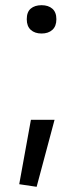

<svg xmlns="http://www.w3.org/2000/svg" viewBox="-20 -564 309 739"><path d="M54 145 99 -103H190L121 155ZM140 -435Q114 -435 98.5 -449Q83 -463 83 -490Q83 -518 98.5 -531Q114 -544 140 -544Q166 -544 181.5 -530.5Q197 -517 197 -490Q197 -463 181.5 -449Q166 -435 140 -435Z"/></svg>

Font: Encode Sans Normal
Style: Regular
Weight: 400
Designer: Pablo Impallari, Andres Torresi
Foundry: Pablo Impallari, Andres Torresi
Version: Version 1.000; ttfautohint (v1.00) -l 8 -r 50 -G 200 -x 14 -